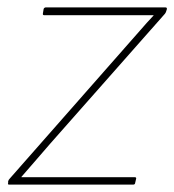

<svg xmlns="http://www.w3.org/2000/svg" viewBox="-20 -499 471 519"><path d="M5 0Q0 0 2 -4V-9Q3 -13 7 -17L322 -375Q340 -395 358.5 -416.5Q377 -438 395 -457V-458Q367 -458 339.5 -458Q312 -458 283 -458H99Q95 -458 96 -463L98 -475Q100 -479 104 -479H427Q432 -479 431 -474L430 -471Q429 -466 426 -462L116 -111Q97 -89 77.5 -66.5Q58 -44 38 -21V-20Q66 -20 93 -20Q120 -20 147 -20H344Q349 -20 348 -16L345 -3Q344 0 340 0Z"/></svg>

Font: Sofia Sans Semi Condensed Thin
Style: Italic
Weight: 250
Italic angle: -9°
Version: Version 4.100